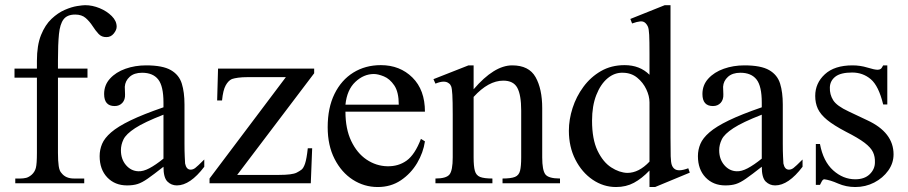

<svg xmlns="http://www.w3.org/2000/svg" viewBox="-20 -715 3541 749"><path d="M435.1 -610.8Q435.1 -598.1 423.8 -584.2Q412.6 -570.3 395.5 -570.3Q376.5 -569.8 364.5 -582.8Q352.5 -595.7 341.1 -613.5Q329.6 -631.3 314.2 -644.8Q298.8 -658.2 273.4 -658.2Q242.2 -658.2 228 -639.6Q213.9 -621.1 210 -581.8Q206.1 -542.5 206.1 -479.5V-447.3H321.3V-412.1H206.1V-118.7Q206.1 -87.4 209 -67.4Q211.9 -47.4 220.2 -39.6Q236.3 -18.6 268.6 -18.6H308.6V0H39.6V-18.6H59.6Q71.3 -18.6 82 -21.2Q92.8 -23.9 104 -33.7Q115.7 -44.4 119.9 -60.1Q124 -75.7 124 -118.7V-412.1H36.6V-447.3H124V-477.5Q124 -538.6 140.1 -578.4Q156.2 -618.2 181.2 -641.6Q206.1 -665 232.7 -676.5Q259.3 -688 281 -691.4Q302.7 -694.8 312 -694.8Q340.3 -694.8 368.7 -683.1Q397 -671.4 416 -652.3Q435.1 -633.3 435.1 -610.8Z M776.9 -92.8V-64.5Q721.7 8.3 669.9 8.3Q648.4 8.3 633.1 -6.8Q617.7 -22 617.7 -64.5Q578.6 -33.7 556.2 -18.1Q533.7 -2.4 516.6 2.9Q499.5 8.3 475.6 8.3Q428.2 8.3 398.4 -22.9Q368.7 -54.2 368.7 -106Q368.7 -130.9 378.2 -153.6Q387.7 -176.3 413.6 -198.7Q439.5 -221.2 488.8 -245.1Q538.1 -269 617.7 -296.4V-314.9Q617.7 -378.9 597.2 -405Q576.7 -431.2 534.2 -431.2Q503.4 -431.2 485.8 -415.3Q468.3 -399.4 466.8 -376.5L467.8 -347.2Q468.8 -326.2 457.3 -313.7Q445.8 -301.3 427.2 -301.3Q386.2 -301.3 386.2 -348.1Q386.2 -383.3 409.2 -408.4Q432.1 -433.6 469.5 -446.8Q506.8 -460 549.8 -460Q614.7 -460 646.7 -441.4Q678.7 -422.9 689.2 -388.9Q699.7 -355 699.7 -307.6V-155.3Q699.7 -124 700.7 -104Q701.7 -84 702.1 -77.1Q707 -53.2 723.6 -53.2Q732.9 -53.2 741.5 -59.6Q750 -65.9 776.9 -92.8ZM617.7 -96.2V-267.6Q542.5 -238.3 507.1 -215.1Q471.7 -191.9 461.7 -171.1Q451.7 -150.4 451.7 -128.9Q451.7 -94.2 471.4 -71Q491.2 -47.9 519.5 -46.9Q538.6 -45.9 562.7 -58.6Q586.9 -71.3 617.7 -96.2Z M1205.6 -429.2 905.3 -32.7H1069.3Q1119.6 -32.7 1137.2 -41.5Q1147.9 -46.9 1156 -53Q1164.1 -59.1 1170.2 -77.4Q1176.3 -95.7 1180.7 -136.7H1197.8L1192.4 0H797.4V-18.6L1095.2 -414.1H947.3Q924.3 -414.1 908.9 -411.9Q893.6 -409.7 884.8 -406.7Q870.6 -400.4 860.4 -381.8Q850.1 -363.3 846.2 -323.2H827.1L830.6 -447.3H1205.6Z M1622.1 -173.3 1637.7 -163.6Q1631.3 -119.6 1607.2 -78.9Q1583 -38.1 1543.9 -11.7Q1504.9 14.6 1453.6 14.6Q1400.9 14.6 1356.4 -13.9Q1312 -42.5 1285.2 -95Q1258.3 -147.5 1258.3 -218.8Q1258.3 -294.4 1284.9 -348.6Q1311.5 -402.8 1358.4 -431.9Q1405.3 -460.9 1465.8 -460.9Q1540 -460.9 1588.9 -412.6Q1637.7 -364.3 1637.7 -279.3H1327.6Q1327.6 -212.4 1350.1 -165Q1372.6 -117.7 1409.9 -92.5Q1447.3 -67.4 1490.7 -66.4Q1534.2 -65.4 1566.4 -88.6Q1598.6 -111.8 1622.1 -173.3ZM1327.6 -306.6H1535.6Q1535.6 -356 1518.1 -381.8Q1500.5 -407.7 1477.5 -417Q1454.6 -426.3 1438.5 -426.3Q1398.9 -426.3 1366.2 -395.5Q1333.5 -364.7 1327.6 -306.6Z M2164.6 0H1940.4V-18.6Q1973.6 -18.6 1989 -24.9Q2004.4 -31.2 2008.8 -49.1Q2013.2 -66.9 2013.2 -101.1V-283.7Q2013.2 -344.7 1998 -372.6Q1982.9 -400.4 1943.4 -400.4Q1885.3 -400.4 1827.6 -336.9V-101.1Q1827.6 -66.4 1832.5 -48.6Q1837.4 -30.8 1853 -24.7Q1868.7 -18.6 1900.9 -18.6V0H1678.7V-18.6Q1720.7 -18.6 1733.4 -34.2Q1746.1 -49.8 1746.1 -101.1V-267.6Q1746.1 -320.8 1744.6 -345.5Q1743.2 -370.1 1740 -378.2Q1736.8 -386.2 1731.4 -389.6Q1714.8 -403.8 1678.7 -388.7L1670.9 -406.2L1807.6 -460H1827.6V-366.7Q1907.7 -460 1978 -460Q2043.5 -460 2069.3 -414.1Q2095.2 -368.2 2095.2 -293V-101.1Q2095.2 -51.3 2107.4 -34.9Q2119.6 -18.6 2164.6 -18.6Z M2670.9 -41.5 2535.6 14.6H2513.7V-49.8Q2483.9 -18.6 2453.1 -2Q2422.4 14.6 2383.3 14.6Q2334 14.6 2292 -13.9Q2250 -42.5 2224.6 -92.3Q2199.2 -142.1 2199.2 -205.1Q2199.2 -248.5 2213.6 -293.5Q2228 -338.4 2255.9 -376.2Q2283.7 -414.1 2324 -437.5Q2364.3 -460.9 2416.5 -460.9Q2476.1 -460.9 2513.7 -423.3V-506.3Q2513.7 -556.2 2512.5 -579.1Q2511.2 -602.1 2507.8 -610.4Q2504.4 -618.7 2498.5 -624.5Q2490.2 -632.8 2477.8 -631.6Q2465.3 -630.4 2445.8 -623.5L2439 -641.1L2573.2 -694.8H2595.7V-177.2Q2595.7 -129.4 2596.4 -105.5Q2597.2 -81.5 2600.6 -71.8Q2604 -62 2610.8 -56.6Q2626 -43.9 2665 -58.6ZM2513.7 -84.5V-315.9Q2513.7 -340.3 2501.2 -366.7Q2488.8 -393.1 2465.8 -411.9Q2442.9 -430.7 2410.6 -431.2Q2377.9 -432.6 2350.3 -409.7Q2322.8 -386.7 2306.2 -344.2Q2289.6 -301.8 2289.6 -244.1Q2289.6 -171.9 2311 -127.2Q2332.5 -82.5 2364.3 -62Q2396 -41.5 2427.2 -40.5Q2472.2 -40.5 2513.7 -84.5Z M3110.8 -92.8V-64.5Q3055.7 8.3 3003.9 8.3Q2982.4 8.3 2967 -6.8Q2951.7 -22 2951.7 -64.5Q2912.6 -33.7 2890.1 -18.1Q2867.7 -2.4 2850.6 2.9Q2833.5 8.3 2809.6 8.3Q2762.2 8.3 2732.4 -22.9Q2702.6 -54.2 2702.6 -106Q2702.6 -130.9 2712.2 -153.6Q2721.7 -176.3 2747.6 -198.7Q2773.4 -221.2 2822.8 -245.1Q2872.1 -269 2951.7 -296.4V-314.9Q2951.7 -378.9 2931.2 -405Q2910.6 -431.2 2868.2 -431.2Q2837.4 -431.2 2819.8 -415.3Q2802.2 -399.4 2800.8 -376.5L2801.8 -347.2Q2802.7 -326.2 2791.3 -313.7Q2779.8 -301.3 2761.2 -301.3Q2720.2 -301.3 2720.2 -348.1Q2720.2 -383.3 2743.2 -408.4Q2766.1 -433.6 2803.5 -446.8Q2840.8 -460 2883.8 -460Q2948.7 -460 2980.7 -441.4Q3012.7 -422.9 3023.2 -388.9Q3033.7 -355 3033.7 -307.6V-155.3Q3033.7 -124 3034.7 -104Q3035.6 -84 3036.1 -77.1Q3041 -53.2 3057.6 -53.2Q3066.9 -53.2 3075.4 -59.6Q3084 -65.9 3110.8 -92.8ZM2951.7 -96.2V-267.6Q2876.5 -238.3 2841.1 -215.1Q2805.7 -191.9 2795.7 -171.1Q2785.6 -150.4 2785.6 -128.9Q2785.6 -94.2 2805.4 -71Q2825.2 -47.9 2853.5 -46.9Q2872.6 -45.9 2896.7 -58.6Q2920.9 -71.3 2951.7 -96.2Z M3465.8 -112.8Q3465.8 -78.6 3445.1 -49.6Q3424.3 -20.5 3390.4 -2.9Q3356.4 14.6 3316.4 14.6Q3280.8 14.6 3249.5 1Q3218.3 -12.7 3195.8 -15.6Q3190.4 -15.6 3186 -7.8Q3181.6 0 3178.7 6.3H3162.6V-153.3H3178.7Q3191.4 -85.4 3230.2 -50.5Q3269 -15.6 3316.4 -15.6Q3352.5 -15.6 3372.8 -35.4Q3393.1 -55.2 3393.1 -81.5Q3394 -103.5 3385.7 -121.3Q3377.4 -139.2 3352.8 -158Q3328.1 -176.8 3279.8 -201.2Q3232.4 -226.1 3206.5 -247.3Q3180.7 -268.6 3170.4 -290.8Q3160.2 -313 3160.2 -340.8Q3160.2 -390.6 3197.8 -425.3Q3235.4 -460 3305.7 -460Q3335.9 -460 3363.8 -451.4Q3391.6 -442.9 3403.3 -442.9Q3410.2 -442.9 3414.8 -445.6Q3419.4 -448.2 3425.3 -460H3441.4V-307.6H3425.3Q3407.7 -379.9 3377 -406Q3346.2 -432.1 3304.2 -432.1Q3259.3 -432.1 3238.5 -415.8Q3217.8 -399.4 3217.3 -373.5Q3216.3 -346.7 3230.2 -324.2Q3244.1 -301.8 3290.5 -280.3L3362.8 -246.1Q3465.8 -198.7 3465.8 -112.8Z"/></svg>

Font: BabelStone Roman
Style: Regular
Weight: 400
Designer: Walt Agee, Victor Gaultney, Peter Martin, Debbi Hosken, Becca Hirsbrunner (SIL); Andrew West (BabelStone)
Foundry: BabelStone
Version: Version 16.000